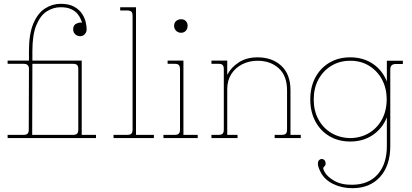

<svg xmlns="http://www.w3.org/2000/svg" viewBox="-20 -725 2165 1008"><path d="M20 0V-17H103Q119 -17 125 -23.5Q131 -30 131 -45L132 -368Q129 -390 105 -390H20V-407H132V-457Q132 -548 155.5 -602.5Q179 -657 217 -681Q255 -705 298 -705Q342 -705 369 -690Q396 -675 410.5 -653Q425 -631 430 -608.5Q435 -586 435 -571Q435 -557 425.5 -546Q416 -535 401 -535Q385 -535 374.5 -545.5Q364 -556 364 -571Q364 -594 382 -601.5Q400 -609 411 -606Q409 -611 404 -624Q399 -637 387.5 -651.5Q376 -666 354.5 -676.5Q333 -687 298 -687Q260 -687 226 -665.5Q192 -644 171 -593.5Q150 -543 150 -457V-407H409V-17H484V0ZM150 -390 149 -17H363Q379 -17 385 -23.5Q391 -30 391 -45V-362Q391 -377 385 -383.5Q379 -390 363 -390Z M576 0V-17H648Q664 -17 670 -23.5Q676 -30 676 -45V-642Q676 -657 670 -663.5Q664 -670 648 -670H611V-687H694V-17H788V0Z M931 -553Q915 -553 904.5 -563.5Q894 -574 894 -590Q894 -605 904.5 -614.5Q915 -624 931 -624Q946 -624 955.5 -614.5Q965 -605 965 -590Q965 -574 955.5 -563.5Q946 -553 931 -553ZM838 0V-17H897Q913 -17 919 -23.5Q925 -30 925 -45V-362Q925 -377 919 -383.5Q913 -390 897 -390H860V-407H943V-17H1018V0Z M1090 0V-17H1127Q1143 -17 1149 -23.5Q1155 -30 1155 -45V-362Q1155 -377 1149 -383.5Q1143 -390 1127 -390H1090V-407H1173V-332Q1192 -370 1233 -397Q1274 -424 1332 -424Q1409 -424 1457 -379.5Q1505 -335 1505 -251V-17H1559V0H1422V-17H1459Q1475 -17 1481 -23.5Q1487 -30 1487 -45V-251Q1487 -327 1443.5 -366.5Q1400 -406 1332 -406Q1288 -406 1251.5 -387.5Q1215 -369 1194 -335.5Q1173 -302 1173 -257V-17H1227V0Z M1830 263Q1774 263 1728.5 240.5Q1683 218 1663 178Q1649 150 1649 135.5Q1649 121 1656 115Q1665 107 1676 111Q1687 115 1689 128Q1691 140 1686 145Q1681 150 1678 155Q1675 160 1682 174Q1696 202 1734.5 224Q1773 246 1830 245Q1916 244 1963.5 189.5Q2011 135 2011 42V-109Q1988 -51 1937.5 -16.5Q1887 18 1819 18Q1757 18 1709.5 -10Q1662 -38 1635.5 -88Q1609 -138 1609 -203Q1609 -268 1635.5 -318Q1662 -368 1709.5 -396Q1757 -424 1819 -424Q1887 -424 1937.5 -390Q1988 -356 2011 -297V-406H2095V-389H2058Q2029 -389 2029 -361V42Q2029 144 1975.5 203.5Q1922 263 1830 263ZM1819 0Q1875 -1 1918 -27Q1961 -53 1985.5 -98.5Q2010 -144 2010 -203Q2010 -262 1985.5 -307.5Q1961 -353 1918 -379.5Q1875 -406 1819 -406Q1763 -406 1719.5 -379.5Q1676 -353 1651.5 -307.5Q1627 -262 1627 -203Q1627 -144 1651.5 -98.5Q1676 -53 1719.5 -27Q1763 -1 1819 0Z"/></svg>

Font: Grandiflora One
Style: Regular
Weight: 400
Designer: Haesung Cho
Foundry: JAMO
Version: Version 1.000; ttfautohint (v1.8.4.7-5d5b);gftools[0.9.28]